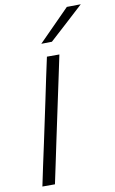

<svg xmlns="http://www.w3.org/2000/svg" viewBox="-104 -1024 644 1077"><g transform="rotate(-10 218.0 -485.0)"><path d="M47 0Q59.5 -60 71.2 -115.2Q83 -170.5 97.5 -237L147.5 -472.5Q161.5 -540.5 173.5 -597Q185.5 -653.5 198.5 -713H269.5Q257 -653.5 245 -597Q233 -540.5 218.5 -472.5L168.5 -237Q154.5 -170.5 143 -115.5Q131 -60 118.5 0ZM180 -789.5Q225.5 -835.5 269 -879.5Q312.5 -923.5 357 -968.5L436.5 -969.5Q386.5 -923.5 338 -879.2Q289.5 -835 240.5 -790.5Z"/></g></svg>

Font: Heraclito Light
Style: Italic
Weight: 300
Italic angle: -12°
Designer: Kostas Bartsokas (font) & Cristiano Sobral (main changes)
Foundry: Kostas Bartsokas (font) & Cristiano Sobral (main changes)
Version: Version 1.00;July 8, 2020;FontCreator 13.0.0.2655 64-bit